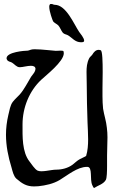

<svg xmlns="http://www.w3.org/2000/svg" viewBox="-20 -948 569 963"><path d="M452 -5C471 -18 499 -24 511 -46C516 -56 517 -88 517 -117V-168C517 -197 519 -229 519 -259C519 -275 518 -292 516 -307C513 -340 502 -371 497 -403C495 -424 494 -444 494 -465V-506C494 -516 495 -550 495 -586C495 -637 494 -693 485 -696C481 -697 478 -698 475 -698C460 -698 450 -686 443 -674C439 -668 430 -662 427 -655C416 -633 414 -610 414 -587C414 -568 415 -548 415 -527C415 -463 417 -399 419 -334C420 -307 422 -278 422 -249C422 -221 420 -192 412 -166C410 -163 385 -153 381 -150C367 -143 356 -131 344 -122C321 -105 291 -97 261 -97C236 -97 190 -83 169 -92C154 -99 137 -127 128 -138C90 -186 93 -265 93 -324C93 -408 127 -492 187 -548C210 -570 300 -639 300 -681C300 -685 299 -688 298 -692C297 -693 291 -694 284 -694C274 -694 262 -693 260 -693C250 -693 191 -701 153 -701C135 -701 130 -696 120 -694C103 -694 13 -687 13 -656C13 -654 13 -651 15 -649C20 -638 32 -639 40 -634C52 -627 63 -611 78 -611H81C94 -611 117 -618 135 -618C148 -618 158 -614 158 -602C158 -600 157 -596 156 -593C153 -583 141 -571 136 -563C118 -534 102 -500 79 -474C68 -462 55 -451 44 -437C31 -420 27 -392 22 -372C14 -338 10 -305 10 -272C10 -217 21 -162 38 -107C43 -89 48 -65 62 -52C93 -25 115 -13 151 -13C158 -13 165 -14 173 -14C209 -18 247 -26 279 -45C319 -69 368 -111 416 -111H418C446 -111 429 -48 443 -19C443 -18 450 -4 452 -5ZM254 -924C248 -924 245 -928 238 -928H233C229 -926 227 -921 227 -914C227 -890 244 -845 246 -842C250 -834 265 -828 272 -821C282 -810 286 -795 295 -784C302 -776 312 -776 321 -771C343 -758 356 -736 387 -736C398 -736 402 -739 402 -743V-744C402 -758 382 -781 377 -788C350 -828 312 -924 254 -924Z"/></svg>

Font: Ancial
Style: Regular
Weight: 400
Designer: Daytona Mess (Anne-Dauphine Borione)
Foundry: Daytona Mess (Anne-Dauphine Borione)
Version: Version 1.000;Glyphs 3.2 (3192)